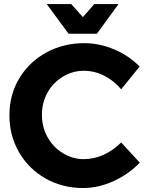

<svg xmlns="http://www.w3.org/2000/svg" viewBox="-20 -926 734 957"><path d="M395.5 -132.8Q499.5 -132.8 584 -215.8L676.8 -115.2Q620.6 -57.1 545.4 -22.9Q470.2 11.2 394 11.2Q291 11.2 207 -36.4Q123 -84 75 -167Q26.9 -250 26.9 -351.6Q26.9 -453.1 75.9 -535.2Q125 -617.2 210.4 -664.1Q295.9 -710.9 399.9 -710.9Q476.1 -710.9 550 -679.4Q624 -647.9 675.8 -594.2L584 -481Q547.9 -523.9 499.5 -548.6Q451.2 -573.2 397 -573.2Q342.8 -573.2 293.9 -544.2Q245.1 -515.1 217 -465.1Q189 -415 189 -354Q189 -293 217 -242.4Q245.1 -191.9 293.9 -162.4Q342.8 -132.8 395.5 -132.8ZM450.2 -905.8H570.8L462.9 -757.8H321.8L212.9 -905.8H335L393.1 -840.8Z"/></svg>

Font: Montserrat-SemiBold
Style: Regular
Weight: 600
Designer: Julieta Ulanovsky
Foundry: Julieta Ulanovsky
Version: Version 6.001